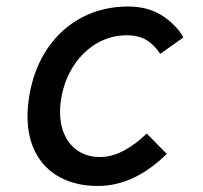

<svg xmlns="http://www.w3.org/2000/svg" viewBox="-20 -578 640 604"><path d="M66.5 -213Q66.5 -242.5 73 -281.5Q88 -365.5 131.2 -428Q174.5 -490.5 239.5 -524Q304.5 -557.5 382.5 -557.5Q446 -557.5 490 -529Q534 -500.5 557 -460.5L484 -408.5Q465.5 -437 440.8 -452Q416 -467 378 -467Q328.5 -467 285.5 -442.2Q242.5 -417.5 212.8 -372.8Q183 -328 173 -270.5Q169 -250 169 -226Q169 -182.5 184.8 -150.5Q200.5 -118.5 229 -101.2Q257.5 -84 294 -84Q333.5 -84 372 -105.5Q410.5 -127 441.5 -158L504.5 -94Q402.5 7 287.5 7Q221 7 171 -19Q121 -45 93.8 -94.5Q66.5 -144 66.5 -213Z"/></svg>

Font: JuliaMono MediumItalic
Style: Regular
Weight: 500
Italic angle: -9°
Monospace: yes
Designer: cormullion
Foundry: corm
Version: Version 0.049; ttfautohint (v1.8.4)